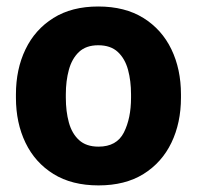

<svg xmlns="http://www.w3.org/2000/svg" viewBox="-20 -558 603 588"><path d="M28.8 -258.8V-269Q28.8 -346.2 58.1 -407Q87.4 -467.8 143.6 -502.9Q199.7 -538.1 280.8 -538.1Q362.8 -538.1 419.2 -502.9Q475.6 -467.8 504.9 -407Q534.2 -346.2 534.2 -269V-258.8Q534.2 -181.6 504.9 -120.8Q475.6 -60.1 419.4 -25.1Q363.3 9.8 281.7 9.8Q200.2 9.8 143.8 -25.1Q87.4 -60.1 58.1 -120.8Q28.8 -181.6 28.8 -258.8ZM181.6 -269V-258.8Q181.6 -216.8 190.9 -182.9Q200.2 -148.9 222.2 -128.9Q244.1 -108.9 281.7 -108.9Q337.4 -108.9 359.4 -152.3Q381.3 -195.8 381.3 -258.8V-269Q381.3 -310.1 372.1 -344.2Q362.8 -378.4 340.8 -398.9Q318.8 -419.4 280.8 -419.4Q243.7 -419.4 221.9 -398.9Q200.2 -378.4 190.9 -344.2Q181.6 -310.1 181.6 -269Z"/></svg>

Font: Vazirmatn RD UI ExtraBold
Style: Regular
Weight: 800
Designer: Saber Rastikerdar
Foundry: Saber Rastikerdar
Version: Version 33.003